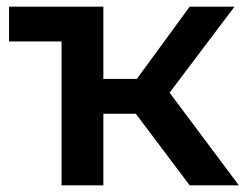

<svg xmlns="http://www.w3.org/2000/svg" viewBox="-20 -554 738 574"><path d="M386 -214H289V0H164V-430H7V-534H289V-318H389L547 -534H681L487 -277L694 0H547Z"/></svg>

Font: APTA Sans SemiBold
Style: Bold
Weight: 600
Version: Version 7.200